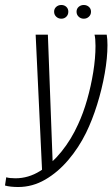

<svg xmlns="http://www.w3.org/2000/svg" viewBox="-93 -634 451 770"><path d="M-20 116Q-35 116 -49 114.5Q-63 113 -73 110L-68 77Q-61 79 -52 80Q-43 81 -31 81Q21 81 67.5 52Q114 23 153.5 -26Q193 -75 220 -135Q241 -180 256.5 -234.5Q272 -289 281 -345Q290 -401 290 -450Q290 -465 289 -476.5Q288 -488 286 -495H335Q338 -477 338 -453Q338 -402 327 -339.5Q316 -277 296.5 -214.5Q277 -152 252 -101Q223 -42 181 7.5Q139 57 88 86.5Q37 116 -20 116ZM76 56 50 -495H99L119 39ZM153 -559Q141 -559 132.5 -567Q124 -575 124 -587Q124 -599 132.5 -606.5Q141 -614 153 -614Q165 -614 173 -606.5Q181 -599 181 -587Q181 -575 173 -567Q165 -559 153 -559ZM243 -559Q231 -559 222.5 -567Q214 -575 214 -587Q214 -599 222.5 -606.5Q231 -614 243 -614Q255 -614 263.5 -606.5Q272 -599 272 -587Q272 -575 263.5 -567Q255 -559 243 -559Z"/></svg>

Font: Alumni Sans Light
Style: Italic
Weight: 300
Italic angle: -8°
Version: Version 1.016